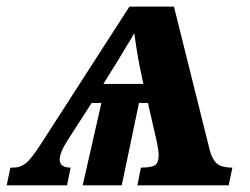

<svg xmlns="http://www.w3.org/2000/svg" viewBox="-82 -556 749 576"><path d="M222.2 -247.1H192.9L122.1 -137.2Q97.2 -98.6 97.2 -77.1Q97.2 -53.2 129.9 -53.2L119.1 0H-62L-50.8 -53.2H-41Q-21 -53.2 -4.4 -66.4Q12.2 -79.6 42 -126L306.2 -536.1H439.9L546.9 -106.9Q553.2 -81.1 566.7 -67.1Q580.1 -53.2 615.2 -53.2L604 0H330.1L340.8 -53.2Q372.6 -53.2 383.3 -60.8Q394 -68.4 394 -89.8Q394 -105 387.2 -136.2L361.8 -247.1H335L283.2 0H166ZM228 -304.2H348.1L338.9 -348.1Q329.6 -392.1 320.8 -457Q319.8 -453.1 266.1 -365.2Z"/></svg>

Font: Droid Serif
Style: Bold Italic
Weight: 700
Italic angle: -12°
Designer: Monotype Design team
Foundry: Monotype Imaging Inc.
Version: Version 1.03